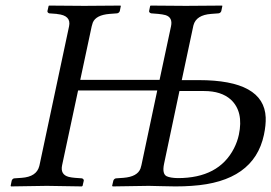

<svg xmlns="http://www.w3.org/2000/svg" viewBox="-20 -666 972 688"><path d="M631.3 -378.9H692.4Q926.3 -378.9 932.1 -245.1Q933.1 -217.8 925.8 -183.1Q890.1 -14.6 667 0Q640.1 2 608.4 2Q589.4 2 555.7 1Q526.9 0 513.2 0L383.8 2L381.8 0L386.2 -19Q389.2 -25.9 395.5 -26.9L422.4 -28.8Q472.2 -32.7 483.4 -62Q485.4 -67.9 486.8 -74.2L543.5 -341.8H259.8L202.6 -74.2Q195.3 -40.5 226.1 -32.2Q235.8 -29.8 248 -28.8L273.9 -26.9Q280.3 -24.4 280.3 -19L275.9 0L273.4 2Q272.5 2 147.9 0L19.5 2L18.1 0L22 -19Q24.9 -25.9 30.8 -26.9L58.1 -28.8Q110.8 -32.7 120.6 -70.3Q121.1 -72.8 121.6 -74.2L227.5 -571.8Q235.8 -610.8 185.1 -615.7Q184.1 -615.7 183.1 -616.2L156.2 -618.2Q149.9 -620.6 149.9 -626L154.3 -645L156.2 -646Q157.2 -646 282.2 -645L411.1 -646L413.1 -645L409.2 -626Q406.2 -619.1 399.4 -618.2L373 -616.2Q323.7 -612.3 312.5 -585Q310.1 -578.6 308.6 -571.8L267.6 -379.9H551.8L592.8 -571.8Q599.6 -603.5 573.2 -611.8Q562.5 -614.7 546.9 -616.2L521.5 -618.2Q514.2 -620.6 514.2 -626L518.1 -645L520.5 -646Q521.5 -646 646 -645L775.4 -646L776.9 -645L772.9 -626Q770 -619.1 763.2 -618.2L736.8 -616.2Q683.1 -612.3 673.3 -575.7Q672.9 -573.2 672.4 -571.8ZM623 -339.8 567.9 -79.1Q560.5 -43.5 576.7 -34.7Q589.8 -28.3 617.2 -27.8Q763.7 -27.8 818.4 -134.3Q830.6 -158.2 835.9 -183.1Q853.5 -266.1 807.1 -309.1Q772.9 -339.8 711.4 -339.8Z"/></svg>

Font: Linux Libertine Display Slanted O
Style: Slanted
Weight: 400
Designer: Philipp H. Poll
Foundry: Philipp H. Poll
Version: Version 5.0.9